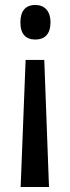

<svg xmlns="http://www.w3.org/2000/svg" viewBox="-20 -565 281 772"><path d="M183 -475C183 -522 158 -545 122 -545C82 -545 62 -520 62 -475C62 -430 82 -406 122 -406C159 -406 183 -427 183 -475ZM83 -324 63 187H177L158 -324Z"/></svg>

Font: Noto Sans Myanmar UI ExtraCondensed Medium
Style: Regular
Weight: 500
Width: 2
Designer: Monotype Design Team
Foundry: Monotype Imaging Inc.
Version: Version 2.103